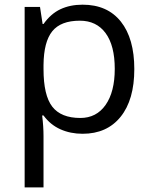

<svg xmlns="http://www.w3.org/2000/svg" viewBox="-20 -565 653 825"><path d="M335 9.8Q282.7 9.8 239.5 -9.5Q196.3 -28.8 167 -68.8H161.1Q167 -22 167 20V240.2H85.9V-535.2H151.9L163.1 -461.9H167Q198.2 -505.9 239.7 -525.4Q281.2 -544.9 335 -544.9Q441.4 -544.9 499.3 -472.2Q557.1 -399.4 557.1 -268.1Q557.1 -136.2 498.3 -63.2Q439.5 9.8 335 9.8ZM323.2 -476.1Q241.2 -476.1 204.6 -430.7Q168 -385.3 167 -286.1V-268.1Q167 -155.3 204.6 -106.7Q242.2 -58.1 325.2 -58.1Q394.5 -58.1 433.8 -114.3Q473.1 -170.4 473.1 -269Q473.1 -369.1 433.8 -422.6Q394.5 -476.1 323.2 -476.1Z"/></svg>

Font: f07869316
Style: Regular
Weight: 400
Foundry: Ascender Corporation
Version: Version 1.10